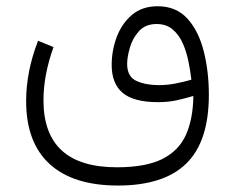

<svg xmlns="http://www.w3.org/2000/svg" viewBox="-20 -361 742 606"><path d="M148.9 -212.4Q117.2 -124 117.2 -44.4Q117.2 167 349.1 167Q439.9 167 492.2 140.9Q544.4 114.7 566.9 64.5Q589.4 14.2 590.3 -58.1Q563.5 -50.3 537.4 -44.4Q511.2 -38.6 479 -38.6Q401.9 -38.6 367.2 -67.9Q332.5 -97.2 332.5 -155.8Q332.5 -201.7 348.4 -244.1Q364.3 -286.6 396.5 -314Q428.7 -341.3 477.5 -341.3Q536.1 -341.3 571.5 -302.2Q606.9 -263.2 623 -199.5Q639.2 -135.7 639.2 -61.5Q639.2 85.4 568.1 155Q497.1 224.6 352.1 224.6Q210.9 224.6 136.7 156.7Q62.5 88.9 62.5 -42Q62.5 -135.3 100.1 -232.4ZM584 -109.4Q581.1 -134.8 575.2 -165Q569.3 -195.3 557.6 -222.7Q545.9 -250 525.6 -267.6Q505.4 -285.2 474.1 -285.2Q439 -285.2 418.7 -262.7Q398.4 -240.2 389.9 -210.4Q381.3 -180.7 381.3 -159.2Q381.3 -119.1 410.4 -105.7Q439.5 -92.3 481.9 -92.3Q507.8 -92.3 533.9 -97.4Q560.1 -102.5 584 -109.4Z"/></svg>

Font: Vazir Thin WOL
Style: Thin-WOL
Weight: 100
Designer: Saber Rastikerdar
Foundry: Saber Rastikerdar
Version: Version 30.0.0